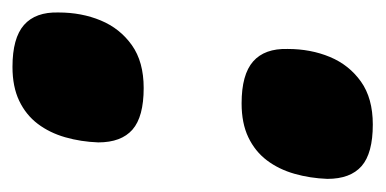

<svg xmlns="http://www.w3.org/2000/svg" viewBox="-176 -424 603 300"><g transform="rotate(90 125.0 -274.5)"><path d="M-5 -65Q-5 -101 7.5 -131Q20 -161 46 -179.5Q72 -198 113 -198Q158 -198 178 -180.5Q198 -163 198 -127Q197 -100 190 -75.5Q183 -51 169 -32.5Q155 -14 133 -3.5Q111 7 80 7Q35 7 14.5 -11Q-6 -29 -5 -65ZM52 -423Q52 -459 64.5 -489Q77 -519 103 -537.5Q129 -556 170 -556Q215 -556 235 -538.5Q255 -521 255 -485Q254 -458 247 -433.5Q240 -409 226 -390.5Q212 -372 190 -361.5Q168 -351 137 -351Q92 -351 71.5 -369Q51 -387 52 -423Z"/></g></svg>

Font: Georama ExtraBold
Style: Italic
Weight: 800
Italic angle: -9°
Version: Version 1.001